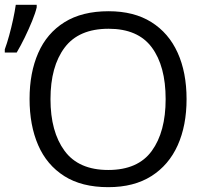

<svg xmlns="http://www.w3.org/2000/svg" viewBox="-21 -772 861 802"><path d="M758.3 -357.9Q758.3 -247.6 721.2 -165Q684.1 -82.5 611.3 -36.4Q538.6 9.8 431.2 9.8Q320.3 9.8 247.3 -36.6Q174.3 -83 138.4 -165.8Q102.5 -248.5 102.5 -358.9Q102.5 -468.3 138.7 -550.8Q174.8 -633.3 248.3 -679.2Q321.8 -725.1 432.6 -725.1Q538.6 -725.1 611.1 -679.7Q683.6 -634.3 720.9 -552Q758.3 -469.7 758.3 -357.9ZM189.9 -357.9Q189.9 -221.7 248.8 -141.8Q307.6 -62 431.2 -62Q555.2 -62 613 -141.6Q670.9 -221.2 670.9 -357.9Q670.9 -496.1 613 -574Q555.2 -651.9 432.6 -651.9Q308.1 -651.9 249 -573.2Q189.9 -494.6 189.9 -357.9ZM-1 -552.7V-565.9Q8.3 -590.8 17.3 -623.8Q26.4 -656.7 33.7 -690.7Q41 -724.6 44.9 -752H132.3V-741.2Q127 -718.3 113.3 -684.6Q99.6 -650.9 82.5 -615.7Q65.4 -580.6 48.8 -552.7Z"/></svg>

Font: Open Sans
Style: Regular
Weight: 400
Designer: Monotype Design Team
Foundry: Monotype Imaging Inc.
Version: Version 3.000; ttfautohint (v1.8.4)